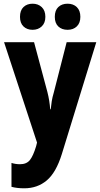

<svg xmlns="http://www.w3.org/2000/svg" viewBox="-20 -777 542 1037"><path d="M2 -549H164L236 -280Q248 -233 251 -187H254Q256 -209 259.5 -230.5Q263 -252 271 -279L340 -549H500L314 55Q283 155 232.5 197.5Q182 240 111 240Q91 240 74 238Q57 236 42 232V103Q64 110 88 110Q123 110 141 88Q159 66 175 13L180 -7ZM88 -686Q88 -721 107 -739Q126 -757 156 -757Q186 -757 205.5 -738.5Q225 -720 225 -686Q225 -653 205.5 -634.5Q186 -616 156 -616Q126 -616 107 -634Q88 -652 88 -686ZM276 -686Q276 -721 295 -739Q314 -757 345 -757Q376 -757 395 -738.5Q414 -720 414 -686Q414 -653 395 -634.5Q376 -616 345 -616Q314 -616 295 -634Q276 -652 276 -686Z"/></svg>

Font: Noto Sans Gujarati UI Condensed ExtraBold
Style: Regular
Weight: 800
Width: 3
Designer: Jelle Bosma - Monotype Design Team, Universal Thirst
Foundry: Monotype Imaging Inc.
Version: Version 2.106; ttfautohint (v1.8.4.7-5d5b)